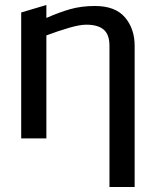

<svg xmlns="http://www.w3.org/2000/svg" viewBox="-20 -555 625 770"><path d="M65 -505 166 -535V-483Q218 -506 262.5 -518.5Q307 -531 361 -531Q442 -531 481 -485.5Q520 -440 520 -371V195H419V-371Q419 -417 395.5 -436.5Q372 -456 326 -456Q300 -456 257 -443.5Q214 -431 166 -413V0H65Z"/></svg>

Font: BM YEONSUNG
Style: Regular
Weight: 400
Designer: Bongjin Kim; Myungsoo Han; Jaehyun Keum; Jihee Min; Dokyung Lee; Chorong Kim; Jooyeon Kang; Sang-a Kim;
Foundry: Sandoll Communications Inc.
Version: Version 1.000;PS 1;hotconv 16.6.51;makeotf.lib2.5.65220